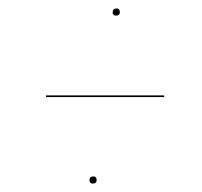

<svg xmlns="http://www.w3.org/2000/svg" viewBox="-20 -559 479 455"><path d="M192 -132Q192 -136 194.5 -138.5Q197 -141 201 -141Q209 -141 209 -132Q209 -124 200 -124Q192 -124 192 -132ZM247 -530Q247 -534 249.5 -536.5Q252 -539 256 -539Q264 -539 264 -530Q264 -522 255 -522Q247 -522 247 -530ZM89 -333H369V-329H89Z"/></svg>

Font: Fira Sans Condensed Four
Style: Italic
Weight: 100
Width: 3
Italic angle: -8°
Designer: bBox Type GmbH & Carrois Corporate GbR & Edenspiekermann AG
Foundry: bBox Type GmbH & Carrois Corporate GbR & Edenspiekermann AG
Version: Version 4.301